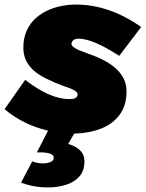

<svg xmlns="http://www.w3.org/2000/svg" viewBox="-43 -575 637 839"><path d="M166 244Q104 244 49 223L98 130Q120 139 145 139Q163 139 177.5 133Q192 127 192 114Q192 102 175.8 96.5Q159.5 91 138 91H118L167 -4Q57 -30 -23 -98L67 -226Q176 -142 259 -142Q280.5 -142 288.2 -147.5Q296 -153 296 -164Q296 -180 235 -199Q201 -211 158 -232Q59 -280 59 -366Q59 -409 74 -441.8Q89 -474.5 115 -497.2Q141 -520 175.5 -534Q228 -555 290 -555Q434 -555 574 -457L478 -331Q362 -406 301 -406Q273 -406 269 -384Q269 -365 336 -343L337 -342Q510 -286 510 -176Q510 -115 480.5 -74.5Q451 -34 399.5 -13.5Q348 7 281 9L255 54Q326 75 326 129Q326 171 304 196Q282 221 245.5 232.5Q209 244 166 244Z"/></svg>

Font: Argentum Sans Black
Style: Italic
Weight: 900
Italic angle: -11°
Designer: Julieta Ulanovsky (font), Cristiano Sobral (main changes and remaster)
Foundry: Julieta Ulanovsky (font), Cristiano Sobral (main changes and remaster)
Version: Version 2.007;June 15, 2022;FontCreator 14.0.0.2814 64-bit; 